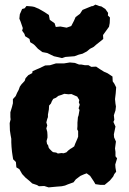

<svg xmlns="http://www.w3.org/2000/svg" viewBox="-20 -792 560 833"><path d="M248 16 223 18 191 21 172 15 149 16 141 11 120 4 108 -7 91 -21 76 -37 64 -58 51 -66 49 -89 37 -101 34 -120 32 -134 30 -155 29 -174V-190L26 -206L23 -226L22 -258L26 -274L25 -284V-305L32 -328L36 -344V-362L48 -375L54 -389L61 -402L66 -416L73 -426L87 -441L91 -453L103 -466L120 -475L121 -483L139 -491L153 -497L176 -508L197 -509L223 -517H258L283 -521L305 -519L323 -512H333L349 -509H364L376 -502L397 -503L415 -491L431 -481L447 -474L468 -460L469 -439L476 -429L484 -413L482 -387L479 -362L481 -342L483 -330L481 -313L474 -292L476 -272L472 -263L481 -243L474 -209L475 -196L483 -178L479 -148L481 -133V-114L488 -105L480 -78L481 -64L484 -47L476 -37L471 -26L457 -9L445 1L434 10H415L394 7L387 -5L371 -29L356 -40L345 -36L329 -29L309 -14L299 -1L274 8L262 13ZM231 -126 247 -128 256 -127 268 -131 276 -139 285 -146 292 -150 302 -157 306 -168 310 -177 316 -191 319 -199V-223L315 -231L316 -245V-260L317 -271L318 -283L321 -292L323 -304L325 -315L321 -322L326 -338L322 -348L324 -358L315 -373L301 -379L290 -384L277 -383L259 -385L246 -380L233 -376L223 -368L211 -363L205 -353L201 -343L193 -334L192 -317L190 -306L188 -295V-284L185 -276L181 -261L185 -248L181 -235L185 -220L186 -206V-195L182 -180L184 -168L189 -161L191 -152L195 -146L205 -136L210 -132L224 -130ZM249 -540 232 -544 214 -548 185 -562 164 -566 145 -580 134 -592 127 -599 111 -609 108 -623 89 -635 86 -645 76 -659 79 -670 69 -699 64 -711 66 -730 76 -753 87 -756 95 -766 119 -764 129 -762 143 -756 148 -754 174 -739 192 -727 196 -706 217 -691 222 -675 242 -677 269 -672 289 -679 301 -702 308 -718 327 -732 338 -749 367 -761 380 -766 382 -765 394 -772 410 -766 420 -764 437 -753 449 -736 448 -725 457 -716 456 -692 453 -676 435 -651 427 -640 428 -623 421 -617 397 -598 387 -589 370 -580 357 -569 338 -559 322 -555 303 -548 264 -545Z"/></svg>

Font: Winky Rough
Style: Bold
Weight: 700
Designer: Simon Atzbach
Foundry: typofactur
Version: Version 1.206; ttfautohint (v1.8.4.7-5d5b)